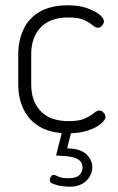

<svg xmlns="http://www.w3.org/2000/svg" viewBox="-20 -498 447 726"><path d="M237 6Q173 6 131.5 -18Q90 -42 69.5 -84Q49 -126 49 -179V-293Q49 -345 69 -387.5Q89 -430 131 -454Q173 -478 237 -478Q278 -478 308.5 -467.5Q339 -457 356 -443Q373 -429 373 -417Q373 -412 369.5 -406Q366 -400 361 -396.5Q356 -393 350 -393Q341 -393 329.5 -403Q318 -413 297.5 -422.5Q277 -432 239 -432Q170 -432 134 -394.5Q98 -357 98 -293V-179Q98 -115 134 -77.5Q170 -40 240 -40Q280 -40 301.5 -50Q323 -60 334.5 -70Q346 -80 356 -80Q363 -80 367.5 -76Q372 -72 375.5 -67Q379 -62 379 -56Q379 -45 361.5 -30Q344 -15 312.5 -4.5Q281 6 237 6ZM244 208Q231 208 213 205.5Q195 203 181.5 197.5Q168 192 168 184Q168 180 170 175Q172 170 175 166.5Q178 163 182 163Q187 163 200 169.5Q213 176 238 176Q268 176 280 164Q292 152 292 136Q292 114 274 104Q256 94 225 92L192 90L217 -9H252L234 63Q285 64 307 85.5Q329 107 329 134Q329 152 319.5 169Q310 186 291 197Q272 208 244 208Z"/></svg>

Font: Dosis Light
Style: Regular
Weight: 300
Designer: EdgarTolentino, PabloImpallari, IginoMarini
Foundry: EdgarTolentino, PabloImpallari, IginoMarini
Version: Version 3.001; ttfautohint (v1.8.2)